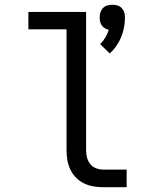

<svg xmlns="http://www.w3.org/2000/svg" viewBox="-20 -785 640 805"><path d="M440 -561 400 -600Q412 -612 421.5 -627.5Q431 -643 436 -660Q428 -662 420 -666.5Q412 -671 407 -678Q402 -685 400 -694Q398 -703 398 -712Q398 -723 401 -733Q404 -743 411.5 -751Q419 -759 429.5 -762Q440 -765 451 -765Q462 -765 472.5 -762Q483 -759 490.5 -751Q498 -743 501 -733Q504 -723 504 -712Q504 -691 500 -670Q496 -649 488 -629.5Q480 -610 468 -592.5Q456 -575 440 -561ZM413 0Q393 0 372 -3.5Q351 -7 332.5 -16Q314 -25 299 -40Q284 -55 275 -74Q266 -93 262.5 -113.5Q259 -134 259 -155V-662H99V-735H341V-155Q341 -139 345 -124Q349 -109 358.5 -97Q368 -85 383 -79.5Q398 -74 413 -74H511V0Z"/></svg>

Font: Iosevka Meiseki Sans
Style: Regular
Weight: 400
Monospace: yes
Designer: Belleve Invis
Foundry: Belleve Invis
Version: Version 11.2.6; ttfautohint (v1.8.4)